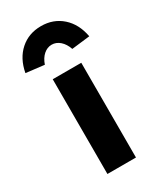

<svg xmlns="http://www.w3.org/2000/svg" viewBox="-196 -857 791 932"><g transform="rotate(-30 199.0 -391.5)"><path d="M119 0V-531H279V0ZM121 -611 19 -623Q33 -698 81 -740.5Q129 -783 198 -783Q267 -783 315 -740.5Q363 -698 377 -623L275 -611Q264 -643 243.5 -661Q223 -679 198 -679Q173 -679 152.5 -661Q132 -643 121 -611Z"/></g></svg>

Font: Lexend Exa
Style: Bold
Weight: 700
Designer: Bonnie Shaver-Troup, Thomas Jockin
Foundry: Lexend
Version: Version 1.007